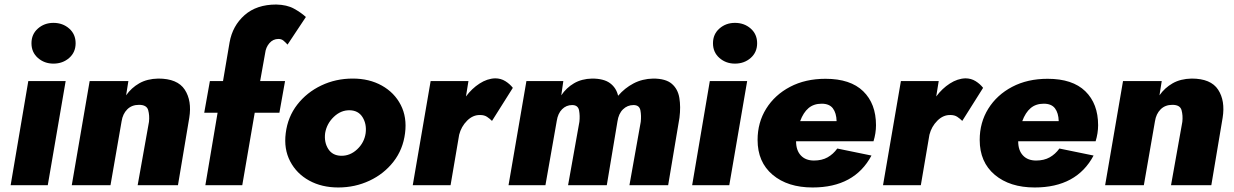

<svg xmlns="http://www.w3.org/2000/svg" viewBox="-20 -818 5449 848"><path d="M119 -627Q119 -667 147.5 -692Q176 -717 216 -717Q257 -717 285.5 -692Q314 -667 314 -627Q314 -587 285.5 -562Q257 -537 216 -537Q176 -537 147.5 -562Q119 -587 119 -627ZM105 -460H270L191 0H27Z M638 -280Q641 -308 634.5 -331.5Q628 -355 594 -355Q562 -355 542 -335Q522 -315 517 -282L468 0H297L376 -460H547L537 -397Q560 -430 595 -450Q630 -470 679 -471Q764 -471 796 -422Q828 -373 816 -298L766 0H588Z M907 -460H965L994 -631Q1007 -704 1060 -751Q1113 -798 1200 -798Q1247 -797 1278 -780Q1309 -763 1331 -743L1250 -621Q1241 -631 1232 -638.5Q1223 -646 1210 -646Q1186 -646 1170 -627.5Q1154 -609 1151 -583L1129 -460H1239L1214 -320H1105L1050 0H887L941 -320H882Z M1242 -230Q1251 -302 1293 -356Q1335 -410 1399 -440.5Q1463 -471 1538 -471Q1611 -471 1666.5 -440Q1722 -409 1750 -354.5Q1778 -300 1769 -230Q1760 -158 1718 -104Q1676 -50 1612 -20Q1548 10 1474 10Q1401 10 1345.5 -20.5Q1290 -51 1261.5 -105.5Q1233 -160 1242 -230ZM1416 -230Q1411 -190 1429.5 -160.5Q1448 -131 1486 -130Q1526 -129 1557.5 -158.5Q1589 -188 1595 -230Q1600 -270 1581.5 -300Q1563 -330 1525 -331Q1486 -332 1454.5 -302Q1423 -272 1416 -230Z M2153 -284Q2143 -294 2131 -302Q2119 -310 2101 -310Q2069 -311 2043 -285Q2017 -259 2008 -223L1970 0H1803L1882 -460H2049L2038 -392Q2064 -427 2098 -449Q2132 -471 2167 -472Q2192 -472 2212 -459.5Q2232 -447 2245 -430Z M2981 -298 2931 0H2760L2810 -280Q2813 -307 2808.5 -330.5Q2804 -354 2778 -354Q2751 -354 2731.5 -335Q2712 -316 2707 -281L2660 0H2489L2539 -280Q2542 -307 2537.5 -330.5Q2533 -354 2507 -354Q2481 -354 2462.5 -335.5Q2444 -317 2439 -284L2389 0H2226L2305 -460H2468L2459 -397Q2481 -430 2515 -450Q2549 -470 2595 -471Q2647 -471 2674.5 -450.5Q2702 -430 2710 -395Q2739 -429 2778 -449.5Q2817 -470 2865 -471Q2920 -471 2947 -448Q2974 -425 2980.5 -385.5Q2987 -346 2981 -298Z M3129 -627Q3129 -667 3157.5 -692Q3186 -717 3226 -717Q3267 -717 3295.5 -692Q3324 -667 3324 -627Q3324 -587 3295.5 -562Q3267 -537 3226 -537Q3186 -537 3157.5 -562Q3129 -587 3129 -627ZM3115 -460H3280L3201 0H3037Z M3569 10Q3459 10 3392.5 -46Q3326 -102 3326 -200Q3326 -277 3364 -338Q3402 -399 3469.5 -434.5Q3537 -470 3626 -470Q3736 -470 3792.5 -415Q3849 -360 3849 -265Q3849 -230 3838 -194H3496Q3496 -154 3517 -131.5Q3538 -109 3575 -109Q3610 -109 3635 -123Q3660 -137 3678 -162L3829 -131Q3754 10 3569 10ZM3609 -360Q3574 -360 3551 -340.5Q3528 -321 3514 -283H3675Q3674 -319 3658.5 -339.5Q3643 -360 3609 -360Z M4230 -284Q4220 -294 4208 -302Q4196 -310 4178 -310Q4146 -311 4120 -285Q4094 -259 4085 -223L4047 0H3880L3959 -460H4126L4115 -392Q4141 -427 4175 -449Q4209 -471 4244 -472Q4269 -472 4289 -459.5Q4309 -447 4322 -430Z M4550 10Q4440 10 4373.5 -46Q4307 -102 4307 -200Q4307 -277 4345 -338Q4383 -399 4450.5 -434.5Q4518 -470 4607 -470Q4717 -470 4773.5 -415Q4830 -360 4830 -265Q4830 -230 4819 -194H4477Q4477 -154 4498 -131.5Q4519 -109 4556 -109Q4591 -109 4616 -123Q4641 -137 4659 -162L4810 -131Q4735 10 4550 10ZM4590 -360Q4555 -360 4532 -340.5Q4509 -321 4495 -283H4656Q4655 -319 4639.5 -339.5Q4624 -360 4590 -360Z M5202 -280Q5205 -308 5198.5 -331.5Q5192 -355 5158 -355Q5126 -355 5106 -335Q5086 -315 5081 -282L5032 0H4861L4940 -460H5111L5101 -397Q5124 -430 5159 -450Q5194 -470 5243 -471Q5328 -471 5360 -422Q5392 -373 5380 -298L5330 0H5152Z"/></svg>

Font: Jost* Heavy
Style: Italic
Weight: 800
Italic angle: -10°
Version: Version 3.7